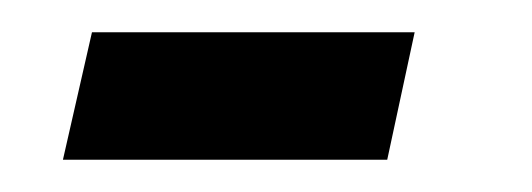

<svg xmlns="http://www.w3.org/2000/svg" viewBox="-20 -321 330 119"><path d="M37 -301 19 -222H220L237 -301Z"/></svg>

Font: DonutKreme
Style: Regular
Weight: 400
Designer: Impallari Type
Foundry: Impallari Type
Version: Version 2.100